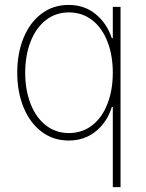

<svg xmlns="http://www.w3.org/2000/svg" viewBox="-20 -558 589 777"><path d="M436.5 -125H432.6Q413.1 -63 367.2 -26.1Q321.3 10.7 257.8 10.7Q195.8 10.7 148.7 -24.7Q101.6 -60.1 75.7 -122.6Q49.8 -185.1 49.8 -263.7Q49.8 -342.8 75.4 -405Q101.1 -467.3 148.2 -502.7Q195.3 -538.1 257.8 -538.1Q321.3 -538.1 366.7 -501.2Q412.1 -464.4 432.6 -403.3H436.5V-530.3H467.8V199.2H436.5ZM436.5 -263.7Q436.5 -333.5 415 -389.2Q393.6 -444.8 353.3 -476.3Q313 -507.8 258.8 -507.8Q205.1 -507.8 165 -476.1Q125 -444.3 103.5 -388.9Q82 -333.5 82 -263.7Q82 -194.3 103.5 -138.7Q125 -83 165 -51.3Q205.1 -19.5 258.8 -19.5Q313 -19.5 353.3 -51Q393.6 -82.5 415 -138.2Q436.5 -193.8 436.5 -263.7Z"/></svg>

Font: Pretendard GOV Thin
Style: Regular
Weight: 100
Designer: Base glyphs from Inter by Rasmus Andersson; Hangeul glyphs from Noto Sans CJK(Source Han Sans) by Jang Soo-young and Kan
Foundry: Kil Hyung-jin
Version: Version 1.309